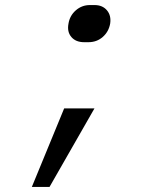

<svg xmlns="http://www.w3.org/2000/svg" viewBox="-20 -580 640 760"><path d="M313 -413Q280 -413 262.5 -433.5Q245 -454 251 -486Q256 -518 280 -539Q304 -560 336 -560H354Q386 -560 403.5 -539Q421 -518 416 -486Q410 -454 386.5 -433.5Q363 -413 330 -413ZM106 160 234 -151H354L176 160Z"/></svg>

Font: JetBrains Mono NL Light
Style: Italic
Weight: 300
Italic angle: -9°
Designer: Philipp Nurullin, Konstantin Bulenkov
Foundry: JetBrains
Version: Version 2.304; ttfautohint (v1.8.4.7-5d5b)